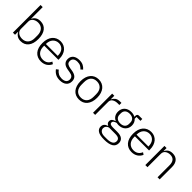

<svg xmlns="http://www.w3.org/2000/svg" viewBox="236 -2081 3633 3633"><g transform="rotate(45 2053.0 -264.0)"><path d="M93 -740H150V-430H153Q172 -473 211 -498.5Q250 -524 309 -524Q408 -524 464 -454Q520 -384 520 -256Q520 -128 464 -58Q408 12 309 12Q250 12 212 -13.5Q174 -39 153 -82H150V0H93ZM296 -39Q373 -39 416 -88Q459 -137 459 -220V-292Q459 -375 416 -424Q373 -473 296 -473Q266 -473 239.5 -464.5Q213 -456 193 -441Q173 -426 161.5 -405Q150 -384 150 -359V-156Q150 -129 161.5 -107.5Q173 -86 193 -70.5Q213 -55 239.5 -47Q266 -39 296 -39Z M850 12Q799 12 757.5 -6Q716 -24 686.5 -58.5Q657 -93 641.5 -143Q626 -193 626 -256Q626 -319 641.5 -368.5Q657 -418 686.5 -452.5Q716 -487 757 -505.5Q798 -524 849 -524Q898 -524 938 -505.5Q978 -487 1006 -454Q1034 -421 1049.5 -374.5Q1065 -328 1065 -272V-245H686V-220Q686 -180 697.5 -146.5Q709 -113 730.5 -89Q752 -65 783 -51.5Q814 -38 853 -38Q965 -38 1008 -141L1050 -113Q1026 -56 974.5 -22Q923 12 850 12ZM849 -476Q812 -476 782 -462.5Q752 -449 730.5 -425Q709 -401 697.5 -367.5Q686 -334 686 -294V-289H1003V-297Q1003 -337 992 -370.5Q981 -404 960.5 -427Q940 -450 911.5 -463Q883 -476 849 -476Z M1355 12Q1288 12 1240.5 -13Q1193 -38 1158 -86L1200 -119Q1232 -77 1270 -57Q1308 -37 1359 -37Q1418 -37 1450 -62Q1482 -87 1482 -134Q1482 -175 1457.5 -198.5Q1433 -222 1377 -230L1335 -237Q1300 -242 1271 -252Q1242 -262 1221.5 -279Q1201 -296 1189.5 -320.5Q1178 -345 1178 -380Q1178 -416 1191.5 -443Q1205 -470 1228 -488Q1251 -506 1283 -515Q1315 -524 1352 -524Q1416 -524 1457 -502Q1498 -480 1527 -445L1489 -410Q1469 -434 1435.5 -454.5Q1402 -475 1349 -475Q1294 -475 1263.5 -451Q1233 -427 1233 -383Q1233 -338 1260.5 -318Q1288 -298 1343 -289L1384 -283Q1462 -271 1499.5 -236.5Q1537 -202 1537 -140Q1537 -68 1488.5 -28Q1440 12 1355 12Z M1869 12Q1818 12 1777 -6Q1736 -24 1707 -58.5Q1678 -93 1662 -143Q1646 -193 1646 -256Q1646 -319 1662 -368.5Q1678 -418 1707 -452.5Q1736 -487 1777 -505.5Q1818 -524 1869 -524Q1920 -524 1961 -505.5Q2002 -487 2031 -452.5Q2060 -418 2076 -368.5Q2092 -319 2092 -256Q2092 -193 2076 -143Q2060 -93 2031 -58.5Q2002 -24 1961 -6Q1920 12 1869 12ZM1869 -39Q1944 -39 1987.5 -86Q2031 -133 2031 -224V-288Q2031 -378 1987.5 -425.5Q1944 -473 1869 -473Q1794 -473 1750.5 -426Q1707 -379 1707 -288V-224Q1707 -134 1750.5 -86.5Q1794 -39 1869 -39Z M2237 0V-512H2294V-420H2298Q2313 -456 2349 -484Q2385 -512 2451 -512H2485V-456H2440Q2376 -456 2335 -428Q2294 -400 2294 -350V0Z M2990 60Q2990 138 2927.5 175Q2865 212 2744 212Q2627 212 2575 178Q2523 144 2523 84Q2523 40 2546 14Q2569 -12 2611 -24V-32Q2563 -51 2563 -102Q2563 -140 2588 -160Q2613 -180 2650 -190V-194Q2605 -214 2580 -254Q2555 -294 2555 -350Q2555 -389 2568 -421Q2581 -453 2605.5 -476Q2630 -499 2664.5 -511.5Q2699 -524 2741 -524Q2800 -524 2844 -499V-524Q2844 -547 2855 -561.5Q2866 -576 2891 -576H2979V-526H2875V-477Q2901 -454 2915 -421.5Q2929 -389 2929 -350Q2929 -311 2915.5 -279Q2902 -247 2877.5 -223.5Q2853 -200 2818.5 -187.5Q2784 -175 2742 -175Q2728 -175 2715 -177Q2702 -179 2689 -181Q2656 -172 2634.5 -156.5Q2613 -141 2613 -115Q2613 -69 2695 -69H2814Q2907 -69 2948.5 -34.5Q2990 0 2990 60ZM2935 64Q2935 27 2908.5 5.5Q2882 -16 2814 -16H2648Q2615 -5 2596 17Q2577 39 2577 72Q2577 112 2610 138.5Q2643 165 2710 165H2774Q2849 165 2892 140.5Q2935 116 2935 64ZM2742 -221Q2801 -221 2834.5 -250.5Q2868 -280 2868 -334V-366Q2868 -419 2834.5 -448.5Q2801 -478 2742 -478Q2682 -478 2649 -448.5Q2616 -419 2616 -366V-334Q2616 -280 2649.5 -250.5Q2683 -221 2742 -221Z M3276 12Q3225 12 3183.5 -6Q3142 -24 3112.5 -58.5Q3083 -93 3067.5 -143Q3052 -193 3052 -256Q3052 -319 3067.5 -368.5Q3083 -418 3112.5 -452.5Q3142 -487 3183 -505.5Q3224 -524 3275 -524Q3324 -524 3364 -505.5Q3404 -487 3432 -454Q3460 -421 3475.5 -374.5Q3491 -328 3491 -272V-245H3112V-220Q3112 -180 3123.5 -146.5Q3135 -113 3156.5 -89Q3178 -65 3209 -51.5Q3240 -38 3279 -38Q3391 -38 3434 -141L3476 -113Q3452 -56 3400.5 -22Q3349 12 3276 12ZM3275 -476Q3238 -476 3208 -462.5Q3178 -449 3156.5 -425Q3135 -401 3123.5 -367.5Q3112 -334 3112 -294V-289H3429V-297Q3429 -337 3418 -370.5Q3407 -404 3386.5 -427Q3366 -450 3337.5 -463Q3309 -476 3275 -476Z M3636 0V-512H3693V-431H3696Q3713 -471 3749 -497.5Q3785 -524 3847 -524Q3929 -524 3974.5 -473.5Q4020 -423 4020 -329V0H3963V-319Q3963 -397 3929.5 -435Q3896 -473 3832 -473Q3805 -473 3780 -466Q3755 -459 3735.5 -445Q3716 -431 3704.5 -409.5Q3693 -388 3693 -360V0Z"/></g></svg>

Font: IBM Plex Sans Arabic Light
Style: Regular
Weight: 300
Designer: Mike Abbink, Paul van der Laan, Pieter van Rosmalen, Wael Morcos, Khajak Apelian
Foundry: Bold Monday
Version: Version 1.2